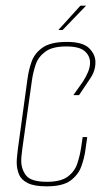

<svg xmlns="http://www.w3.org/2000/svg" viewBox="-20 -651 386 678"><path d="M145 7Q101 7 78 -4.5Q55 -16 47 -35.5Q39 -55 39 -78Q39 -89 40.5 -101Q42 -113 43 -124L77 -372Q81 -403 91.5 -433Q102 -463 130.5 -483Q159 -503 216 -503Q272 -503 294.5 -481Q317 -459 317 -431Q317 -400 298 -373L259 -315H239L273 -363Q284 -380 291 -397Q298 -414 298 -430Q298 -454 279 -470.5Q260 -487 214 -487Q165 -487 140 -468.5Q115 -450 106 -423Q97 -396 93 -369L59 -127Q58 -116 56.5 -105.5Q55 -95 55 -84Q55 -53 72.5 -31Q90 -9 146 -9Q195 -9 219.5 -27.5Q244 -46 253 -73.5Q262 -101 266 -127L272 -167H288L282 -124Q278 -93 267 -63Q256 -33 228.5 -13Q201 7 145 7ZM186 -545 264 -631H284L201 -545Z"/></svg>

Font: Alumni Sans Pinstripe
Style: Italic
Weight: 400
Italic angle: -8°
Designer: Robert E. Leuschke
Foundry: Robert E. Leuschke
Version: Version 1.010; ttfautohint (v1.8.4.7-5d5b)